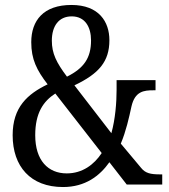

<svg xmlns="http://www.w3.org/2000/svg" viewBox="-20 -744 683 774"><path d="M234 10C324 10 382 -35 421 -90L491 0H634V-41H626C586 -41 566 -46 549 -67L467 -165C488 -215 500 -269 510 -315C524 -376 560 -380 598 -380H607V-421H450V-382C450 -331 445 -265 429 -207L280 -400C379 -447 421 -496 421 -582C421 -656 379 -724 268 -724C155 -724 106 -661 106 -574C106 -505 128 -461 172 -404C91 -365 31 -312 31 -199C31 -73 103 10 234 10ZM250 -435C207 -492 189 -529 189 -580C189 -639 217 -678 269 -678C323 -678 347 -635 347 -581C347 -510 318 -469 250 -435ZM249 -45C174 -45 122 -97 122 -199C122 -289 155 -336 203 -367L390 -127C359 -80 312 -45 249 -45Z"/></svg>

Font: Noto Serif Myanmar Condensed
Style: Regular
Weight: 400
Width: 3
Designer: Ben Mitchell and the Monotype Design Team
Foundry: Monotype Imaging Inc.
Version: Version 2.106